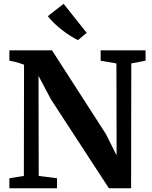

<svg xmlns="http://www.w3.org/2000/svg" viewBox="-20 -1014 816 1034"><path d="M30.5 0V-54L108.5 -66.5L109.5 -665.5Q98 -670 84.5 -674.2Q71 -678.5 57.5 -681.8Q44 -685 30.5 -687V-743H260L551 -291L608 -177L607 -672.5L522 -687V-743H764V-687L687 -672.5L686 0H566.5L254 -479.5L187.5 -605.5L188.5 -66.5L287 -54V0ZM399.5 -798Q380 -807.5 358 -821.5Q336 -835.5 314 -852.5Q292 -869.5 272.2 -888.5Q252.5 -907.5 237.5 -927L322.5 -993.5L447 -837L400 -798Z"/></svg>

Font: Merriweather 36pt
Style: Bold
Weight: 700
Designer: Eben Sorkin
Foundry: Eben Sorkin
Version: Version 2.100